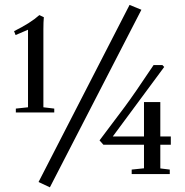

<svg xmlns="http://www.w3.org/2000/svg" viewBox="-20 -719 764 793"><path d="M186 54.7 139.2 32.7 515.1 -698.7 564 -678.7ZM45.4 -254.4V-270.5L95.7 -275.9V-596.2L44.4 -574.2L38.1 -590.3Q106.9 -624.5 142.6 -656.7L161.1 -647.9Q159.2 -628.4 159.2 -598.6V-275.9L204.1 -270.5V-254.4ZM523.9 0V-18.6L574.7 -23.9V-121.1H407.2L391.1 -139.2L494.6 -276.9Q533.2 -328.6 614.3 -450.2H650.9L658.2 -442.4L445.8 -155.3H574.7V-297.4H642.1V-155.3H685.5V-121.1H642.1V-23.4L681.2 -18.6V0Z"/></svg>

Font: Elstob Medium
Style: Regular
Weight: 500
Designer: Peter S. Baker
Version: Version 1.015